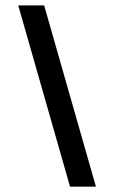

<svg xmlns="http://www.w3.org/2000/svg" viewBox="-20 -704 431 724"><path d="M341.8 0H244.1L48.8 -683.6H146.5Z"/></svg>

Font: BabelStone Runic Dotted
Style: Regular
Weight: 400
Designer: Andrew West
Foundry: BabelStone
Version: Version 3.003 March 14, 2022